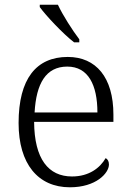

<svg xmlns="http://www.w3.org/2000/svg" viewBox="-20 -786 554 816"><path d="M295 -606H317V-619C288 -657 247 -721 226 -766H149V-756C174 -721 248 -642 295 -606ZM277 10C388 10 443 -50 443 -87C443 -101 437 -110 429 -114C405 -72 358 -36 286 -36C186 -36 126 -110 125 -268H462V-299C462 -457 388 -544 268 -544C134 -544 59 -451 59 -263C59 -89 142 10 277 10ZM394 -308H127C134 -431 175 -503 266 -503C355 -503 394 -425 394 -308Z"/></svg>

Font: Noto Serif Devanagari Light
Style: Regular
Weight: 300
Designer: Universal Thirst, Indian Type Foundry and the Monotype Design Team
Foundry: Monotype Imaging Inc.
Version: Version 2.004